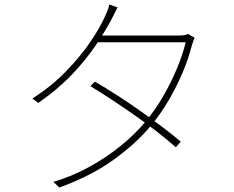

<svg xmlns="http://www.w3.org/2000/svg" viewBox="-20 -811 1040 854"><path d="M402 -448Q452 -419 503 -386Q554 -353 603.5 -318Q653 -283 699 -248.5Q745 -214 784 -181L762 -156Q726 -188 680.5 -223.5Q635 -259 584.5 -294.5Q534 -330 482.5 -364Q431 -398 382 -428ZM846 -643Q842 -636 838.5 -624.5Q835 -613 833 -608Q819 -552 793 -490Q767 -428 731.5 -367Q696 -306 652 -253Q587 -174 486 -101Q385 -28 244 23L217 -2Q299 -26 375 -67.5Q451 -109 516 -161.5Q581 -214 628 -271Q672 -324 707 -385Q742 -446 767.5 -507.5Q793 -569 806 -623H403L421 -653H772Q789 -653 799 -654.5Q809 -656 816 -660ZM503 -778Q496 -765 488.5 -750Q481 -735 475 -723Q449 -674 406.5 -610.5Q364 -547 301 -480.5Q238 -414 150 -353L124 -373Q208 -426 273 -493Q338 -560 382 -625Q426 -690 447 -738Q451 -746 457.5 -762Q464 -778 466 -791Z"/></svg>

Font: Noto Sans HK Thin
Style: Regular
Weight: 100
Designer: Ryoko NISHIZUKA 西塚涼子 (kana, bopomofo & ideographs); Paul D. Hunt (Latin, Greek & Cyrillic); Sandoll Communications 산돌커뮤니
Foundry: Adobe
Version: Version 2.004-H2;hotconv 1.0.118;makeotfexe 2.5.65603